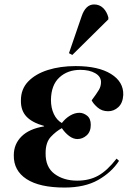

<svg xmlns="http://www.w3.org/2000/svg" viewBox="-20 -829 604 863"><path d="M270 14Q158 14 99.5 -24Q41 -62 42 -131Q42 -181 76.5 -215.5Q111 -250 178 -261V-263Q124 -278 98.5 -305.5Q73 -333 74 -378Q74 -429 107 -463Q140 -497 195.5 -514.5Q251 -532 320 -532Q422 -532 479 -496.5Q536 -461 534 -402Q532 -366 512 -347.5Q492 -329 466 -329Q438 -329 418.5 -346Q399 -363 392 -378Q415 -409 424.5 -425Q434 -441 434 -460Q434 -485 408 -500Q382 -515 341 -515Q284 -515 247 -481Q210 -447 209 -380Q209 -344 222 -316.5Q235 -289 258 -276Q274 -297 295 -309.5Q316 -322 337 -322Q355 -322 371.5 -309Q388 -296 388 -268Q388 -237 369.5 -220.5Q351 -204 328 -204Q309 -204 290.5 -218Q272 -232 258 -253Q232 -239 208.5 -214Q185 -189 185 -141Q184 -78 225 -47.5Q266 -17 327 -17Q381 -17 421.5 -39.5Q462 -62 504 -116L515 -106Q481 -54 421 -20Q361 14 270 14ZM305 -582 290 -590 347 -756Q365 -809 403 -809Q427 -809 443.5 -793Q460 -777 467 -751V-742Z"/></svg>

Font: Literata 72pt
Style: Bold Italic
Weight: 700
Italic angle: -2°
Designer: Latin by Veronika Burian and Jose Scaglione. Greek by Irene Vlachou. Cyrillic by Vera Evstafieva
Foundry: TypeTogether
Version: Version 3.002